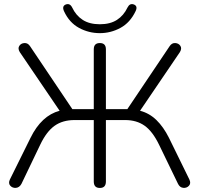

<svg xmlns="http://www.w3.org/2000/svg" viewBox="-20 -924 988 950"><path d="M474 6Q444 6 444 -26V-330H349Q290 -330 250 -301.5Q210 -273 179 -208L86 -14Q76 4 59 5.5Q42 7 31 -5Q20 -17 29 -36L131 -242Q185 -352 275 -376L78 -666Q67 -684 75.5 -697Q84 -710 101 -711Q118 -712 129 -695L338 -384H444V-680Q444 -711 474 -711Q504 -711 504 -680V-384H610L819 -695Q830 -712 847 -711Q864 -710 872.5 -697Q881 -684 870 -666L673 -376Q719 -364 754 -330Q789 -296 816 -242L917 -36Q926 -17 915 -5Q904 7 887 5.5Q870 4 861 -14L767 -208Q735 -274 695.5 -302Q656 -330 599 -330H504V-26Q504 6 474 6ZM474 -760Q419 -760 371 -786Q323 -812 297 -868Q285 -894 306 -902Q326 -909 337 -887Q356 -847 389.5 -825.5Q423 -804 474 -804Q525 -804 558.5 -825.5Q592 -847 611 -887Q622 -909 642 -902Q663 -894 651 -869Q624 -812 576 -786Q528 -760 474 -760Z"/></svg>

Font: Nunito Light
Style: Regular
Weight: 300
Designer: Vernon Adams
Foundry: Vernon Adams
Version: Version 3.601; ttfautohint (v1.8.2.53-6de2)